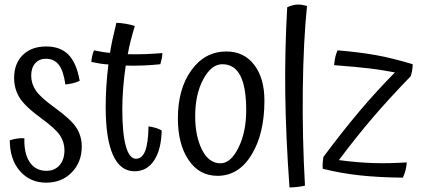

<svg xmlns="http://www.w3.org/2000/svg" viewBox="-20 -762 1862 843"><path d="M222 -288Q294 -236 316.5 -199.5Q339 -163 339 -119Q339 -50 295 -5Q251 40 183 40Q112 40 67.5 -11Q23 -62 23 -146Q38 -151 54.5 -153.5Q71 -156 87 -155Q85 -88 110.5 -50Q136 -12 184 -12Q220 -12 241.5 -36.5Q263 -61 263 -103Q263 -137 244 -166.5Q225 -196 162 -242Q88 -296 65 -334.5Q42 -373 42 -420Q42 -483 80 -520.5Q118 -558 183 -558Q245 -558 280.5 -522Q316 -486 330 -407Q315 -400 299.5 -396.5Q284 -393 267 -391Q259 -450 238.5 -477Q218 -504 182 -504Q152 -504 134.5 -484Q117 -464 117 -430Q117 -395 137 -365Q157 -335 222 -288Z M632 -207Q648 -205 663.5 -200.5Q679 -196 690 -189Q688 -105 656.5 -57.5Q625 -10 571 -10Q508 -10 476 -81.5Q444 -153 444 -293Q444 -339 447 -385Q450 -431 456 -479Q437 -480 418.5 -483Q400 -486 381 -490Q382 -504 385 -517Q388 -530 393 -541Q412 -537 429 -534Q446 -531 463 -530Q467 -556 473.5 -586.5Q480 -617 491 -662Q512 -661 532.5 -657.5Q553 -654 572 -648Q562 -615 554 -584Q546 -553 541 -524Q581 -523 619 -524.5Q657 -526 693 -529Q693 -519 690.5 -506.5Q688 -494 684 -480Q647 -476 608.5 -474.5Q570 -473 532 -474Q525 -427 521 -378Q517 -329 517 -282Q517 -176 532.5 -120.5Q548 -65 577 -65Q604 -65 617.5 -99.5Q631 -134 632 -207Z M761 -242Q761 -372 820.5 -454Q880 -536 974 -536Q1051 -536 1096 -477.5Q1141 -419 1141 -320Q1141 -175 1084.5 -82.5Q1028 10 935 10Q855 10 808 -59.5Q761 -129 761 -242ZM1061 -278Q1061 -380 1035 -430Q1009 -480 956 -480Q908 -480 872.5 -414Q837 -348 837 -252Q837 -164 867 -104.5Q897 -45 948 -45Q993 -45 1027 -113.5Q1061 -182 1061 -278Z M1319 53Q1309 56 1287.5 58.5Q1266 61 1251 61Q1235 -162 1232.5 -348.5Q1230 -535 1241 -730Q1251 -735 1263.5 -738.5Q1276 -742 1288 -742Q1298 -742 1307.5 -740.5Q1317 -739 1328 -736Q1312 -581 1309.5 -369.5Q1307 -158 1319 53Z M1766 -49Q1765 -33 1761 -16.5Q1757 0 1749 18Q1644 17 1560.5 8Q1477 -1 1397 -21Q1396 -36 1397 -49Q1398 -62 1400 -73Q1485 -187 1559 -274.5Q1633 -362 1714 -444Q1657 -455 1603 -461.5Q1549 -468 1447 -476Q1449 -498 1452 -511Q1455 -524 1462 -541Q1558 -533 1630.5 -520Q1703 -507 1792 -480Q1792 -467 1789.5 -452.5Q1787 -438 1783 -427Q1690 -331 1617.5 -246.5Q1545 -162 1468 -59Q1553 -48 1620.5 -46Q1688 -44 1766 -49Z"/></svg>

Font: Atma
Style: Regular
Weight: 400
Designer: Gregori Vincens, Jeremie Hornus, Riccardo Olocco, Yoann Minet.
Foundry: black foundry
Version: Version 1.102;PS 1.100;hotconv 1.0.86;makeotf.lib2.5.63406